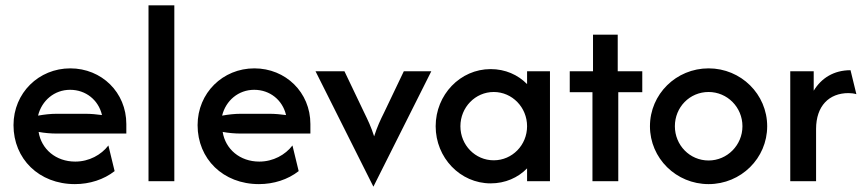

<svg xmlns="http://www.w3.org/2000/svg" viewBox="-20 -687 3276 728"><path d="M263.9 11.1C320.1 11.1 373.6 -6.2 414.6 -38.2L391 -135.4C363.9 -100 318.1 -74.3 265.3 -74.3C191.7 -74.3 136.8 -121.5 126.4 -186.8C149.3 -182.6 172.2 -180.6 195.8 -180.6H459V-216.7C459 -336.8 365.3 -427.8 246.5 -427.8C127.1 -427.8 31.2 -334.7 31.2 -212.5C31.2 -84.7 127.8 11.1 263.9 11.1ZM124.3 -248.6C138.2 -305.6 186.1 -346.5 245.8 -346.5C305.6 -346.5 353.5 -307.6 366.7 -250.7C346.5 -253.5 325 -255.6 302.1 -255.6H195.8C171.5 -255.6 147.9 -252.8 124.3 -248.6Z M543.1 0H641V-666.7H543.1Z M961.8 11.1C1018.1 11.1 1071.5 -6.2 1112.5 -38.2L1088.9 -135.4C1061.8 -100 1016 -74.3 963.2 -74.3C889.6 -74.3 834.7 -121.5 824.3 -186.8C847.2 -182.6 870.1 -180.6 893.8 -180.6H1156.9V-216.7C1156.9 -336.8 1063.2 -427.8 944.4 -427.8C825 -427.8 729.2 -334.7 729.2 -212.5C729.2 -84.7 825.7 11.1 961.8 11.1ZM822.2 -248.6C836.1 -305.6 884 -346.5 943.8 -346.5C1003.5 -346.5 1051.4 -307.6 1064.6 -250.7C1044.4 -253.5 1022.9 -255.6 1000 -255.6H893.8C869.4 -255.6 845.8 -252.8 822.2 -248.6Z M1395.8 20.8 1615.3 -416.7H1511.1L1436.1 -259.7C1422.2 -231.9 1410.4 -206.9 1398.6 -170.1C1386.8 -206.9 1375 -231.2 1361.1 -259.7L1286.1 -416.7H1176.4Z M1840.3 8.3C1895.8 8.3 1943.8 -13.2 1978.5 -48.6V0H2065.3V-416.7H1978.5V-368.1C1943.8 -403.5 1895.8 -425 1840.3 -425C1725 -425 1631.9 -327.8 1631.9 -208.3C1631.9 -88.9 1725 8.3 1840.3 8.3ZM1852.1 -79.2C1781.9 -79.2 1725.7 -136.8 1725.7 -208.3C1725.7 -279.9 1781.9 -338.2 1852.1 -338.2C1922.2 -338.2 1978.5 -279.9 1978.5 -208.3C1978.5 -136.8 1922.2 -79.2 1852.1 -79.2Z M2226.4 0H2324.3V-337.5H2415.3V-416.7H2322.2V-555.6H2228.5V-416.7H2140.3V-337.5H2226.4Z M2666.7 11.1C2789.6 11.1 2888.9 -86.8 2888.9 -208.3C2888.9 -329.9 2789.6 -427.8 2666.7 -427.8C2543.8 -427.8 2444.4 -329.9 2444.4 -208.3C2444.4 -86.8 2543.8 11.1 2666.7 11.1ZM2666.7 -78.5C2595.1 -78.5 2538.9 -136.8 2538.9 -208.3C2538.9 -280.6 2595.1 -338.2 2666.7 -338.2C2737.5 -338.2 2795.1 -280.6 2795.1 -208.3C2795.1 -136.8 2737.5 -78.5 2666.7 -78.5Z M2976.4 0H3074.3V-197.9C3074.3 -285.4 3123.6 -334 3197.2 -334C3206.9 -334 3218.1 -332.6 3227.1 -329.9L3204.9 -420.8C3141.7 -420.8 3094.4 -391 3065.3 -343.1V-416.7H2976.4Z"/></svg>

Font: Afacad Medium
Style: Regular
Weight: 500
Designer: Kristian Moeller
Foundry: Dicotype
Version: Version 1.000